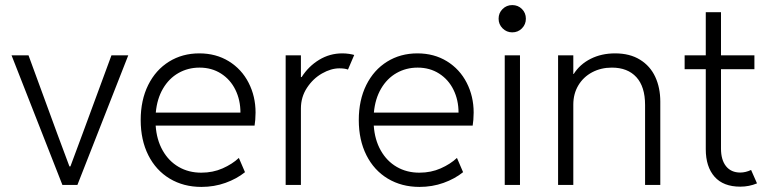

<svg xmlns="http://www.w3.org/2000/svg" viewBox="-20 -735 3065 763"><path d="M25.9 -515.1H93.3L207.5 -203.6L255.9 -73.7H259.8L308.1 -203.6L422.9 -515.1H489.7L287.6 0H228Z M539.1 -257.8Q539.1 -336.9 568.8 -397Q598.6 -457 651.6 -490Q704.6 -522.9 772 -522.9Q838.4 -522.9 889.4 -491.5Q940.4 -460 968 -406Q995.6 -352.1 995.6 -287.6Q995.6 -274.4 994.4 -259Q993.2 -243.7 991.7 -235.8H598.6Q602.5 -179.2 626.5 -137Q650.4 -94.7 689.9 -71.8Q729.5 -48.8 779.8 -48.8Q826.2 -48.8 864.7 -65.9Q903.3 -83 929.2 -107.4L953.6 -50.8Q920.9 -24.4 876 -8.3Q831.1 7.8 780.3 7.8Q709.5 7.8 654.5 -25.1Q599.6 -58.1 569.3 -118.4Q539.1 -178.7 539.1 -257.8ZM935.5 -287.6Q935.5 -337.4 915.5 -378.2Q895.5 -418.9 858.4 -442.6Q821.3 -466.3 772.9 -466.3Q727.1 -466.3 689.2 -444.8Q651.4 -423.3 627.7 -382.8Q604 -342.3 599.1 -287.6Z M1115.2 -515.1H1175.8V-428.7H1178.7Q1206.1 -471.7 1248.3 -497.3Q1290.5 -522.9 1340.3 -522.9Q1353.5 -522.9 1366.7 -521Q1379.9 -519 1387.7 -516.6L1362.8 -458.5Q1350.6 -463.4 1328.6 -463.4Q1295.4 -463.4 1259.8 -443.1Q1224.1 -422.9 1200 -386.2Q1175.8 -349.6 1175.8 -303.7V0H1115.2Z M1405.8 -257.8Q1405.8 -336.9 1435.5 -397Q1465.3 -457 1518.3 -490Q1571.3 -522.9 1638.7 -522.9Q1705.1 -522.9 1756.1 -491.5Q1807.1 -460 1834.7 -406Q1862.3 -352.1 1862.3 -287.6Q1862.3 -274.4 1861.1 -259Q1859.9 -243.7 1858.4 -235.8H1465.3Q1469.2 -179.2 1493.2 -137Q1517.1 -94.7 1556.6 -71.8Q1596.2 -48.8 1646.5 -48.8Q1692.9 -48.8 1731.4 -65.9Q1770 -83 1795.9 -107.4L1820.3 -50.8Q1787.6 -24.4 1742.7 -8.3Q1697.8 7.8 1647 7.8Q1576.2 7.8 1521.2 -25.1Q1466.3 -58.1 1436 -118.4Q1405.8 -178.7 1405.8 -257.8ZM1802.2 -287.6Q1802.2 -337.4 1782.2 -378.2Q1762.2 -418.9 1725.1 -442.6Q1688 -466.3 1639.6 -466.3Q1593.8 -466.3 1555.9 -444.8Q1518.1 -423.3 1494.4 -382.8Q1470.7 -342.3 1465.8 -287.6Z M1985.8 -515.1H2046.4V0H1985.8ZM1961.4 -660.6Q1961.4 -683.6 1977.3 -699.2Q1993.2 -714.8 2015.6 -714.8Q2038.6 -714.8 2054.2 -699.2Q2069.8 -683.6 2069.8 -660.6Q2069.8 -638.2 2054.2 -622.3Q2038.6 -606.4 2015.6 -606.4Q1993.2 -606.4 1977.3 -622.3Q1961.4 -638.2 1961.4 -660.6Z M2197.8 -515.1H2258.3V-440.9H2259.8Q2284.2 -479.5 2327.1 -501.2Q2370.1 -522.9 2424.3 -522.9Q2482.9 -522.9 2523.4 -497.8Q2564 -472.7 2584 -429.4Q2604 -386.2 2604 -331.1V0H2543.5V-317.9Q2543.5 -390.6 2508.8 -428.5Q2474.1 -466.3 2411.6 -466.3Q2368.2 -466.3 2333.3 -447.8Q2298.3 -429.2 2278.3 -395.8Q2258.3 -362.3 2258.3 -319.3V0H2197.8Z M2784.7 -142.1V-460H2700.7V-515.1H2784.7V-686.5H2845.2V-515.1H2978V-460H2845.2V-144.5Q2845.2 -99.6 2865.2 -74.5Q2885.3 -49.3 2921.9 -49.3Q2942.9 -49.3 2964.8 -59.6L2988.3 -6.3Q2957 6.8 2921.9 6.8Q2854.5 6.8 2819.6 -32.7Q2784.7 -72.3 2784.7 -142.1Z"/></svg>

Font: Reddit Sans Light
Style: Regular
Weight: 300
Designer: Stephen Hutchings
Foundry: Reddit
Version: Version 1.013